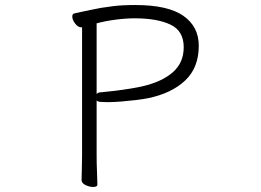

<svg xmlns="http://www.w3.org/2000/svg" viewBox="-20 -729 1040 765"><path d="M307 -620V-111Q307 -82 306 -53Q305 -24 305 -12Q305 1 321 8.5Q337 16 351 16Q368 16 368 6Q368 -11 366.5 -43.5Q365 -76 365 -110V-329Q369 -324 380 -323Q391 -322 407 -322Q433 -322 463.5 -324.5Q494 -327 523 -330.5Q552 -334 571 -338Q663 -357 717.5 -408Q772 -459 772 -547Q772 -623 710.5 -666Q649 -709 519 -709Q467 -709 431 -704.5Q395 -700 378 -697Q341 -690 319.5 -685Q298 -680 278 -676Q268 -675 268 -663Q268 -650 279.5 -635Q291 -620 304 -620ZM365 -354V-636Q398 -645 439.5 -650.5Q481 -656 517 -656Q606 -656 659 -631Q712 -606 712 -541Q712 -479 668.5 -441Q625 -403 547 -385Q530 -381 499.5 -376Q469 -371 436.5 -367Q404 -363 380 -361Q370 -361 365 -354Z"/></svg>

Font: Klee One
Style: Regular
Weight: 400
Designer: Fontworks Inc.
Foundry: Fontworks Inc.
Version: Version 1.100